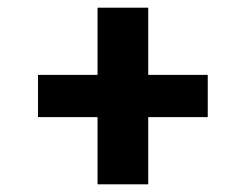

<svg xmlns="http://www.w3.org/2000/svg" viewBox="-20 -590 640 500"><path d="M234 -110V-285H79V-395H234V-570H366V-395H521V-285H366V-110Z"/></svg>

Font: Iosevka SS04 XBd Ex
Style: Regular
Weight: 800
Width: 7
Monospace: yes
Designer: Belleve Invis
Foundry: Belleve Invis
Version: Version 19.0.0; ttfautohint (v1.8.4)